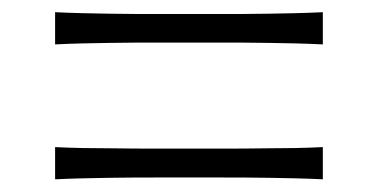

<svg xmlns="http://www.w3.org/2000/svg" viewBox="-20 -450 604 307"><path d="M68.1 -379C98.1 -380.5 127.1 -381 155.2 -381.4C183.3 -381.9 209 -381.9 233.3 -381.9H331C355.2 -381.9 381.4 -381.9 409.5 -381.4C437.6 -381 466.2 -380.5 496.2 -379V-430.5C466.2 -429 437.6 -428.6 409.5 -428.1C381.4 -427.6 355.2 -427.6 331 -427.6H233.3C209 -427.6 183.3 -427.6 155.2 -428.1C127.1 -428.6 98.1 -429 68.1 -430.5ZM68.1 -163.3C98.1 -164.8 127.1 -165.2 155.2 -165.7C183.3 -166.2 209 -166.2 233.3 -166.2H331C355.2 -166.2 381.4 -166.2 409.5 -165.7C437.6 -165.2 466.2 -164.8 496.2 -163.3V-214.8C466.2 -213.3 437.6 -212.9 409.5 -212.9C381.4 -212.4 355.2 -212.4 331 -212.4H233.3C209 -212.4 183.3 -212.4 155.2 -212.9C127.1 -212.9 98.1 -213.3 68.1 -214.8Z"/></svg>

Font: Pinar Light
Style: Regular
Weight: 300
Designer: Amin Abedi
Version: Version 2.00;September 9, 2021;FontCreator 13.0.0.2683 64-bi